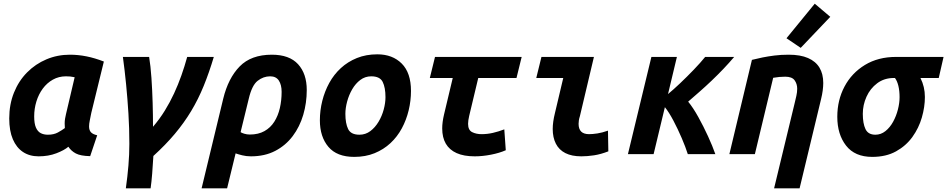

<svg xmlns="http://www.w3.org/2000/svg" viewBox="-20 -834 5126 1039"><path d="M189 12Q140 12 104.5 -11.5Q69 -35 49.5 -80.5Q30 -126 30 -193Q30 -269 55.5 -332.5Q81 -396 126.5 -442Q172 -488 231.5 -513Q291 -538 358 -538Q403 -538 448 -529Q493 -520 542 -501L474 -223Q470 -202 466 -183Q462 -164 462 -150Q462 -129 472.5 -118Q483 -107 506 -102L468 11Q416 10 390.5 -3.5Q365 -17 350 -40Q328 -21 285 -4.5Q242 12 189 12ZM239 -105Q271 -105 293 -117Q315 -129 331 -141Q330 -153 330 -166Q330 -179 332 -191.5Q334 -204 337 -216L384 -416Q371 -419 360 -420Q349 -421 337 -421Q298 -421 266 -403Q234 -385 211.5 -354.5Q189 -324 177 -285Q165 -246 165 -204Q165 -165 174.5 -143.5Q184 -122 200.5 -113.5Q217 -105 239 -105Z M661 185Q670 121 675 61.5Q680 2 680 -56Q680 -140 675 -220Q670 -300 662.5 -376.5Q655 -453 645 -526H787Q795 -478 799.5 -412.5Q804 -347 806 -278Q808 -209 808 -148Q844 -190 872 -235.5Q900 -281 922 -328.5Q944 -376 961.5 -425.5Q979 -475 993 -526H1137Q1112 -442 1082.5 -369.5Q1053 -297 1014.5 -233Q976 -169 926 -109.5Q876 -50 810 10Q807 62 803.5 106Q800 150 795 185Z M1071 185 1188 -300Q1215 -411 1277 -474.5Q1339 -538 1451 -538Q1546 -538 1593 -486.5Q1640 -435 1640 -347Q1640 -277 1621 -212.5Q1602 -148 1564 -97.5Q1526 -47 1469.5 -17.5Q1413 12 1338 12Q1313 12 1291 6.5Q1269 1 1255 -4L1209 185ZM1332 -106Q1378 -106 1411 -124.5Q1444 -143 1464.5 -175.5Q1485 -208 1494.5 -249.5Q1504 -291 1504 -337Q1504 -375 1489 -398Q1474 -421 1442 -421Q1405 -421 1374 -396.5Q1343 -372 1326 -299L1282 -119Q1287 -115 1301.5 -110.5Q1316 -106 1332 -106Z M1897 15Q1803 15 1757 -39.5Q1711 -94 1711 -183Q1711 -236 1724 -288Q1737 -340 1762 -385.5Q1787 -431 1824.5 -465.5Q1862 -500 1911.5 -520Q1961 -540 2022 -540Q2104 -540 2154 -490Q2204 -440 2204 -342Q2204 -289 2191.5 -237Q2179 -185 2154.5 -139.5Q2130 -94 2093 -59.5Q2056 -25 2007 -5Q1958 15 1897 15ZM1925 -105Q1958 -105 1984 -124.5Q2010 -144 2028.5 -175Q2047 -206 2056.5 -241.5Q2066 -277 2066 -308Q2066 -360 2051 -390.5Q2036 -421 1989 -421Q1956 -421 1930 -401.5Q1904 -382 1886 -351Q1868 -320 1858.5 -284.5Q1849 -249 1849 -218Q1849 -166 1864 -135.5Q1879 -105 1925 -105Z M2549 12Q2490 12 2451 -5.5Q2412 -23 2392.5 -56.5Q2373 -90 2373 -139Q2373 -156 2375.5 -175Q2378 -194 2383 -215L2430 -412H2306L2334 -526H2803L2775 -412H2568L2519 -207Q2516 -194 2514.5 -183.5Q2513 -173 2513 -164Q2513 -130 2535 -119Q2557 -108 2586 -108Q2617 -108 2647.5 -115Q2678 -122 2709 -134L2717 -21Q2683 -6 2637 3Q2591 12 2549 12Z M3126 12Q3074 12 3039.5 -5.5Q3005 -23 2988 -56.5Q2971 -90 2971 -136Q2971 -155 2974 -176.5Q2977 -198 2983 -222L3028 -412H2882L2910 -526H3194L3118 -205Q3114 -193 3112.5 -182.5Q3111 -172 3111 -164Q3111 -136 3125 -122Q3139 -108 3168 -108Q3187 -108 3213 -112Q3239 -116 3270 -127L3272 -15Q3231 1 3194.5 6.5Q3158 12 3126 12Z M3378 0 3505 -526H3643L3595 -325Q3623 -348 3660 -383Q3697 -418 3734 -456.5Q3771 -495 3796 -526H3953Q3926 -494 3895 -461.5Q3864 -429 3831.5 -398Q3799 -367 3766.5 -338.5Q3734 -310 3704 -284Q3731 -251 3759 -200.5Q3787 -150 3811.5 -96.5Q3836 -43 3851 0H3702Q3690 -38 3669 -87Q3648 -136 3624 -181.5Q3600 -227 3578 -254L3517 0Z M4169 185 4281 -279Q4285 -296 4289.5 -315.5Q4294 -335 4294 -354Q4294 -380 4280 -399.5Q4266 -419 4229 -419Q4213 -419 4197 -417.5Q4181 -416 4164 -413L4065 0H3927L4049 -510Q4076 -517 4106 -523Q4136 -529 4171 -533.5Q4206 -538 4248 -538Q4311 -538 4352.5 -520Q4394 -502 4414.5 -468Q4435 -434 4435 -385Q4435 -366 4432 -343.5Q4429 -321 4423 -297L4307 185ZM4313 -575 4236 -627 4389 -814 4473 -743Z M4700 15Q4606 15 4558.5 -46Q4511 -107 4511 -202Q4511 -292 4550 -365.5Q4589 -439 4660.5 -482.5Q4732 -526 4829 -526H5086L5060 -412H4961Q4973 -388 4979 -362.5Q4985 -337 4985 -309Q4985 -255 4968.5 -198Q4952 -141 4917.5 -93Q4883 -45 4829 -15Q4775 15 4700 15ZM4717 -105Q4747 -105 4771.5 -124.5Q4796 -144 4813 -175Q4830 -206 4839 -241.5Q4848 -277 4848 -308Q4848 -343 4841.5 -369.5Q4835 -396 4823 -412H4817Q4765 -412 4727 -383.5Q4689 -355 4669 -310.5Q4649 -266 4649 -218Q4649 -166 4663.5 -135.5Q4678 -105 4717 -105Z"/></svg>

Font: Ubuntu Sans Mono
Style: Italic
Weight: 400
Italic angle: -13.5°
Monospace: yes
Designer: Dalton Maag Ltd
Foundry: Dalton Maag Ltd
Version: Version 1.006